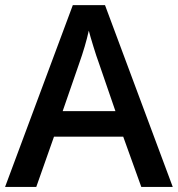

<svg xmlns="http://www.w3.org/2000/svg" viewBox="-20 -737 701 757"><path d="M537.1 0 465.8 -198.2H192.9L123 0H0L267.1 -716.8H394L661.1 0ZM435.1 -298.8 368.2 -493.2Q360.8 -512.7 347.9 -554.7Q335 -596.7 330.1 -616.2Q316.9 -556.2 291.5 -484.9L227.1 -298.8Z"/></svg>

Font: f1_31487          
Style: Regular
Weight: 600
Foundry: Ascender Corporation
Version: Version 1.10